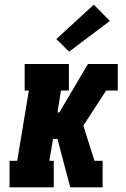

<svg xmlns="http://www.w3.org/2000/svg" viewBox="-20 -805 540 825"><path d="M21 0V-114H54L104 -416H86V-530H276V-416H242L227 -322H235L358 -530H486V-416H436L338 -265L386 -114H421V0H282L229 -199L227 -208H208L192 -114H211V0ZM277 -583 222 -637 383 -785 452 -715Z"/></svg>

Font: Iosevka Curly Slab HvObl
Style: Regular
Weight: 900
Italic angle: -9°
Monospace: yes
Designer: Belleve Invis
Foundry: Belleve Invis
Version: Version 11.1.0; ttfautohint (v1.8.3)